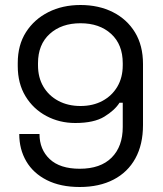

<svg xmlns="http://www.w3.org/2000/svg" viewBox="-20 -734 652 768"><path d="M299 14Q222 14 167.5 -13.5Q113 -41 85 -89Q57 -137 57 -198H138Q138 -136 179 -97.5Q220 -59 299 -59Q382 -59 426.5 -103.5Q471 -148 471 -226V-323H458Q439 -293 397.5 -267.5Q356 -242 281 -242Q218 -242 165.5 -270Q113 -298 82 -349Q51 -400 51 -470V-482Q51 -554 84 -605.5Q117 -657 173.5 -685.5Q230 -714 302 -714Q375 -714 431.5 -685.5Q488 -657 520 -604.5Q552 -552 552 -478V-234Q552 -156 521.5 -100.5Q491 -45 434 -15.5Q377 14 299 14ZM302 -310Q352 -310 390 -330.5Q428 -351 449.5 -387.5Q471 -424 471 -473V-481Q471 -556 424.5 -598.5Q378 -641 302 -641Q226 -641 179 -598.5Q132 -556 132 -481V-473Q132 -424 153.5 -387.5Q175 -351 213.5 -330.5Q252 -310 302 -310Z"/></svg>

Font: Space Grotesk Light
Style: Regular
Weight: 400
Version: Version 2.000